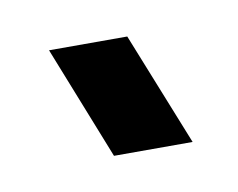

<svg xmlns="http://www.w3.org/2000/svg" viewBox="-31 -665 227 183"><g transform="rotate(-10 82.0 -573.0)"><path d="M24.4 -627.9H100.1L144 -518.1H67.9Z"/></g></svg>

Font: Aeronef
Style: Regular
Weight: 400
Designer: Peter Wiegel - CAT-Fonts Germany
Foundry: CAT-Fonts, Peter Wiegel
Version: Version 0.002